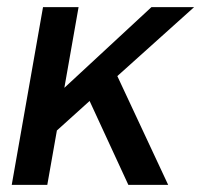

<svg xmlns="http://www.w3.org/2000/svg" viewBox="-20 -520 566 540"><path d="M310 -306 453 0H341L232 -236L140 -153L113 0H13L101 -500H201L161 -273L406 -500H526Z"/></svg>

Font: Sarabun Medium
Style: Italic
Weight: 500
Italic angle: -10°
Designer: Suppakit Chalermlarp | Katatrad Co.,Ltd.
Foundry: Cadson Demak Co.,Ltd.
Version: Version 1.000; ttfautohint (v1.6)